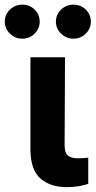

<svg xmlns="http://www.w3.org/2000/svg" viewBox="-59 -789 406 816"><path d="M70.3 -545.5H217.3L215.6 -170.8Q215.9 -138.1 230.5 -127.1Q245 -116.1 273.1 -116.1Q287.3 -116.1 297.6 -117.2Q307.9 -118.3 316.1 -119V-7.8Q297.6 -1.4 274.5 2.5Q251.4 6.4 226.2 6.4Q154.5 6.4 112.7 -30.5Q71 -67.5 70.3 -152.7ZM35.9 -624.6Q5.3 -624.6 -16.7 -646.1Q-38.7 -667.6 -38.7 -696.7Q-38.7 -727.3 -16.7 -748.2Q5.3 -769.2 35.9 -769.2Q66.8 -769.2 88.2 -748.2Q109.7 -727.3 109.7 -696.7Q109.7 -667.6 88.2 -646.1Q66.8 -624.6 35.9 -624.6ZM253.2 -624.6Q222.7 -624.6 200.6 -646.1Q178.6 -667.6 178.6 -696.7Q178.6 -727.3 200.6 -748.2Q222.7 -769.2 253.2 -769.2Q284.1 -769.2 305.6 -748.2Q327.1 -727.3 327.1 -696.7Q327.1 -667.6 305.6 -646.1Q284.1 -624.6 253.2 -624.6Z"/></svg>

Font: Inter UI
Style: Bold
Weight: 700
Designer: Rasmus Andersson
Foundry: rsms
Version: 3.2;8d6f07862